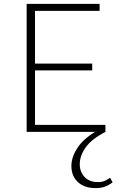

<svg xmlns="http://www.w3.org/2000/svg" viewBox="-20 -678 619 987"><path d="M522 0H117V-658H492V-622H160V-36H522ZM133 -316V-351H454V-316ZM471 289Q414 289 380.5 258Q347 227 347 175Q347 126 383.5 74.5Q420 23 505 -20L522 0Q452 36 421 79Q390 122 390 166Q390 205 414.5 231.5Q439 258 484 258Q503 258 517.5 252Q532 246 546 236L559 259Q540 274 519.5 281.5Q499 289 471 289Z"/></svg>

Font: Ysabeau Infant ExtraLight
Style: Regular
Weight: 250
Designer: Christian Thalmann (Catharsis Fonts)
Version: Version 2.001;gftools[0.9.30]; featfreeze: ss01,ss02,lnum